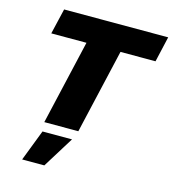

<svg xmlns="http://www.w3.org/2000/svg" viewBox="-129 -765 998 1112"><g transform="rotate(15 370.5 -209.0)"><path d="M741 -660 706 -507H496L379 0H175L292 -507H81L117 -660ZM356 55 240 242H107L179 55Z"/></g></svg>

Font: Elaine Sans ExtraBold
Style: Italic
Weight: 800
Italic angle: -13°
Designer: Wei Huang
Foundry: Wei Huang
Version: Version 2.001;December 24, 2019;FontCreator 12.0.0.2547 64-b